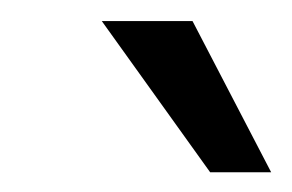

<svg xmlns="http://www.w3.org/2000/svg" viewBox="-20 -622 283 186"><path d="M242.7 -455.1H183.6L78.6 -601.6H166.5Z"/></svg>

Font: Meera
Style: Regular
Weight: 400
Designer: Hussain KH and Suresh P for Swathanthra Malayalam Computing (SMC)
Version: Version 7.0.0+20221109